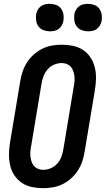

<svg xmlns="http://www.w3.org/2000/svg" viewBox="-20 -977 554 1005"><path d="M206 8Q176 8 147 2Q118 -4 95 -19.5Q72 -35 56 -58.5Q40 -82 33.5 -110Q27 -138 27 -167.5Q27 -197 32 -228L86 -552Q90 -578 98.5 -603Q107 -628 121.5 -650.5Q136 -673 156.5 -691.5Q177 -710 201.5 -722Q226 -734 252 -738.5Q278 -743 303 -743Q333 -743 362 -737Q391 -731 414.5 -715.5Q438 -700 453.5 -676.5Q469 -653 476 -625Q483 -597 482.5 -567.5Q482 -538 477 -507L423 -183Q419 -157 410.5 -132Q402 -107 387.5 -84.5Q373 -62 352.5 -43.5Q332 -25 307.5 -13Q283 -1 257 3.5Q231 8 206 8ZM206 -88Q226 -88 246 -96.5Q266 -105 280.5 -121.5Q295 -138 302 -158Q309 -178 312 -198L366 -523Q369 -537 370 -551Q371 -565 369.5 -578.5Q368 -592 363.5 -605Q359 -618 350.5 -627.5Q342 -637 329.5 -642Q317 -647 303 -647Q283 -647 263 -638.5Q243 -630 229 -613.5Q215 -597 207.5 -577Q200 -557 197 -537L143 -212Q140 -198 139 -184Q138 -170 139.5 -156.5Q141 -143 145.5 -130Q150 -117 158.5 -107.5Q167 -98 179.5 -93Q192 -88 206 -88ZM441 -813Q424 -813 408 -819Q392 -825 382 -838Q372 -851 369.5 -868Q367 -885 369 -902Q371 -914 377.5 -925.5Q384 -937 394.5 -944.5Q405 -952 417 -954.5Q429 -957 441 -957Q458 -957 474 -951Q490 -945 499.5 -932Q509 -919 512 -902Q515 -885 512 -868Q510 -856 503.5 -844.5Q497 -833 487 -825.5Q477 -818 465 -815.5Q453 -813 441 -813ZM241 -813Q224 -813 208 -819Q192 -825 182 -838Q172 -851 169.5 -868Q167 -885 169 -902Q171 -914 177.5 -925.5Q184 -937 194.5 -944.5Q205 -952 217 -954.5Q229 -957 241 -957Q258 -957 274 -951Q290 -945 299.5 -932Q309 -919 312 -902Q315 -885 312 -868Q310 -856 303.5 -844.5Q297 -833 287 -825.5Q277 -818 265 -815.5Q253 -813 241 -813Z"/></svg>

Font: Iosevka Oblique
Style: Bold
Weight: 700
Italic angle: -9°
Monospace: yes
Designer: Belleve Invis
Foundry: Belleve Invis
Version: Version 32.5.0; ttfautohint (v1.8.4)